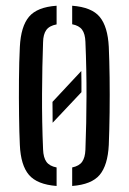

<svg xmlns="http://www.w3.org/2000/svg" viewBox="-20 -626 438 653"><path d="M47.5 -133Q45.5 -174 44.8 -233.2Q44 -292.5 44.5 -354.5Q45 -416.5 47.5 -466.5Q51 -536.5 78.8 -569.2Q106.5 -602 172.5 -606.5V-543Q148 -538.5 137.5 -524Q127 -509.5 126.5 -482.5Q123.5 -402.5 123 -306.5Q122.5 -210.5 126.5 -118Q127.5 -90 138 -75.5Q148.5 -61 172.5 -56.5V6.5Q106.5 1.5 78.5 -31.2Q50.5 -64 47.5 -133ZM225.5 6.5V-56.5Q249.5 -61.5 259.5 -76Q269.5 -90.5 270.5 -116.5Q274 -207 274.2 -298.2Q274.5 -389.5 270.5 -484Q269.5 -511 259.2 -525Q249 -539 225.5 -543.5V-606.5Q292 -601.5 319.2 -568.5Q346.5 -535.5 350 -466.5Q352 -421 352.8 -362.5Q353.5 -304 352.8 -244Q352 -184 350 -133Q346.5 -64 319 -31.2Q291.5 1.5 225.5 6.5ZM159 -208.5Q159 -226.5 158.8 -244.2Q158.5 -262 158.5 -279.5L256.5 -384.5Q257 -366 257 -348.2Q257 -330.5 257 -312.5Z"/></svg>

Font: Big Shoulders Stencil Text
Style: Regular
Weight: 400
Designer: Patric King
Foundry: XO Type Co
Version: Version 1.000